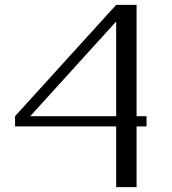

<svg xmlns="http://www.w3.org/2000/svg" viewBox="-20 -770 706 790"><path d="M458 -681.6 104.5 -292H458ZM542 -750V-292H583V-250H542V0H458V-250H42V-292L458 -750Z"/></svg>

Font: okolaks
Style: Regular
Weight: 500
Version: Version 000.6.0